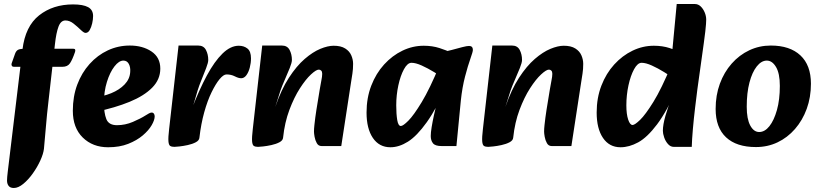

<svg xmlns="http://www.w3.org/2000/svg" viewBox="-20 -718 4083 957"><path d="M49 219Q31 219 23 208.5Q15 198 15 182Q15 167 19 135L92 -471Q106 -587 175 -641.5Q244 -696 344 -696Q394 -696 419 -682.5Q444 -669 444 -638Q444 -621 439.5 -601.5Q435 -582 427 -568Q419 -554 406 -554Q398 -554 382 -569.5Q366 -585 346.5 -600.5Q327 -616 306 -616Q283 -616 271.5 -585Q260 -554 254 -499L221 -208Q214 -149 209 -88.5Q204 -28 199 24Q196 49 181 82Q166 115 143.5 146.5Q121 178 96 198.5Q71 219 49 219ZM49 -385Q42 -385 39 -390Q36 -395 38 -402L55 -450Q60 -464 69.5 -469.5Q79 -475 106 -475H346Q359 -475 354 -459Q341 -421 329 -403Q317 -385 291 -385Z M519 16Q442 16 392.5 -32.5Q343 -81 343 -166Q343 -237 365 -296Q387 -355 426.5 -399Q466 -443 517.5 -467Q569 -491 627 -491Q691 -491 735 -461.5Q779 -432 779 -376Q779 -322 738.5 -281Q698 -240 626 -210.5Q554 -181 459 -161L446 -231Q494 -237 534.5 -253.5Q575 -270 601 -297Q627 -324 629 -359Q631 -383 622 -399.5Q613 -416 595 -416Q573 -416 550.5 -387Q528 -358 513 -310Q498 -262 498 -206Q498 -155 510 -124.5Q522 -94 563 -94Q604 -94 642.5 -110.5Q681 -127 706 -143Q714 -148 722 -152.5Q730 -157 736 -157Q743 -157 747 -151.5Q751 -146 751 -138Q751 -120 736 -94Q721 -68 691.5 -43Q662 -18 619 -1Q576 16 519 16Z M974 -32 936 -175Q973 -271 1011 -341.5Q1049 -412 1089 -451Q1129 -490 1170 -490Q1196 -490 1213.5 -476Q1231 -462 1231 -427Q1231 -404 1225 -381Q1219 -358 1208 -343Q1197 -328 1182 -328Q1169 -328 1150.5 -337.5Q1132 -347 1109 -347Q1094 -347 1074.5 -323.5Q1055 -300 1034.5 -258Q1014 -216 998 -158.5Q982 -101 974 -32ZM849 14Q836 14 828.5 9.5Q821 5 819.5 -14Q818 -33 823 -75L870 -491H968Q995 -491 1006.5 -469Q1018 -447 1018 -419Q1018 -406 1007.5 -378.5Q997 -351 984.5 -320.5Q972 -290 965 -267L941 -185L991 -191L974 -32Q973 -18 956 -9Q939 0 916 5Q893 10 874 12Q855 14 849 14Z M1583 10Q1567 10 1559 -4.5Q1551 -19 1548 -36Q1545 -53 1545 -62Q1545 -76 1547 -94Q1549 -112 1551.5 -132Q1554 -152 1557 -170L1574 -274Q1577 -294 1581.5 -315.5Q1586 -337 1586 -350Q1586 -361 1581 -366Q1576 -371 1569 -371Q1556 -371 1530 -347Q1504 -323 1475 -278Q1446 -233 1422.5 -170.5Q1399 -108 1391 -32L1352 -185Q1382 -272 1420 -330.5Q1458 -389 1498.5 -424Q1539 -459 1576.5 -474.5Q1614 -490 1643 -490Q1679 -490 1700.5 -476.5Q1722 -463 1731 -442Q1740 -421 1740 -400Q1740 -373 1736.5 -351Q1733 -329 1729 -303L1681 10ZM1266 14Q1253 14 1245.5 9.5Q1238 5 1236.5 -14Q1235 -33 1240 -75L1287 -491H1385Q1412 -491 1423.5 -469Q1435 -447 1435 -419Q1435 -406 1424 -378.5Q1413 -351 1399.5 -320.5Q1386 -290 1378 -267L1352 -185L1408 -191L1391 -32Q1390 -18 1373 -9Q1356 0 1333 5Q1310 10 1291 12Q1272 14 1266 14Z M1926 16Q1870 16 1838.5 -30.5Q1807 -77 1807 -157Q1807 -230 1830.5 -291Q1854 -352 1894.5 -396.5Q1935 -441 1986 -465.5Q2037 -490 2092 -490Q2135 -490 2170.5 -478.5Q2206 -467 2231 -455L2202 -321Q2176 -339 2144 -358.5Q2112 -378 2082 -391.5Q2052 -405 2031 -405Q2011 -405 1993.5 -373Q1976 -341 1965.5 -292.5Q1955 -244 1955 -193Q1955 -149 1960 -119.5Q1965 -90 1978 -90Q1989 -90 2015.5 -116.5Q2042 -143 2082 -209Q2122 -275 2171 -393L2210 -297Q2156 -177 2107 -108.5Q2058 -40 2013.5 -12Q1969 16 1926 16ZM2181 10Q2149 10 2138 -4Q2127 -18 2127 -40Q2127 -57 2131.5 -84.5Q2136 -112 2143 -144Q2150 -176 2158 -204L2180 -279L2146 -305L2170 -456Q2202 -461 2231.5 -469Q2261 -477 2284 -483Q2307 -489 2318 -489Q2337 -489 2337 -469Q2337 -460 2324.5 -425Q2312 -390 2298 -336.5Q2284 -283 2277 -217L2255 10Z M2730 10Q2714 10 2706 -4.5Q2698 -19 2695 -36Q2692 -53 2692 -62Q2692 -76 2694 -94Q2696 -112 2698.5 -132Q2701 -152 2704 -170L2721 -274Q2724 -294 2728.5 -315.5Q2733 -337 2733 -350Q2733 -361 2728 -366Q2723 -371 2716 -371Q2703 -371 2677 -347Q2651 -323 2622 -278Q2593 -233 2569.5 -170.5Q2546 -108 2538 -32L2499 -185Q2529 -272 2567 -330.5Q2605 -389 2645.5 -424Q2686 -459 2723.5 -474.5Q2761 -490 2790 -490Q2826 -490 2847.5 -476.5Q2869 -463 2878 -442Q2887 -421 2887 -400Q2887 -373 2883.5 -351Q2880 -329 2876 -303L2828 10ZM2413 14Q2400 14 2392.5 9.5Q2385 5 2383.5 -14Q2382 -33 2387 -75L2434 -491H2532Q2559 -491 2570.5 -469Q2582 -447 2582 -419Q2582 -406 2571 -378.5Q2560 -351 2546.5 -320.5Q2533 -290 2525 -267L2499 -185L2555 -191L2538 -32Q2537 -18 2520 -9Q2503 0 2480 5Q2457 10 2438 12Q2419 14 2413 14Z M3073 16Q3017 16 2985.5 -30.5Q2954 -77 2954 -157Q2954 -230 2977.5 -291Q3001 -352 3041.5 -396.5Q3082 -441 3133 -465.5Q3184 -490 3239 -490Q3282 -490 3317.5 -478.5Q3353 -467 3378 -455L3349 -321Q3322 -339 3290.5 -358.5Q3259 -378 3229 -391.5Q3199 -405 3178 -405Q3158 -405 3140.5 -373Q3123 -341 3112.5 -292.5Q3102 -244 3102 -193Q3102 -149 3111 -122Q3120 -95 3133 -95Q3144 -95 3170.5 -120.5Q3197 -146 3237 -210.5Q3277 -275 3326 -393L3357 -283Q3304 -163 3255 -98Q3206 -33 3161 -8.5Q3116 16 3073 16ZM3338 14Q3322 14 3309.5 0Q3297 -14 3290.5 -33Q3284 -52 3284 -66Q3284 -96 3297 -141.5Q3310 -187 3329 -233L3344 -269L3303 -311L3314 -416L3328 -433L3353 -698H3443Q3460 -698 3472.5 -686Q3485 -674 3492.5 -656Q3500 -638 3500 -620Q3500 -612 3499 -598Q3498 -584 3495.5 -561.5Q3493 -539 3488 -503L3456 -273Q3451 -234 3444.5 -180Q3438 -126 3433.5 -74Q3429 -22 3428 14Z M3748 15Q3651 15 3599 -33.5Q3547 -82 3547 -175Q3547 -243 3568 -300.5Q3589 -358 3627 -401Q3665 -444 3715 -467.5Q3765 -491 3822 -491Q3917 -491 3969.5 -442Q4022 -393 4022 -301Q4022 -233 4001 -175.5Q3980 -118 3942.5 -75Q3905 -32 3855.5 -8.5Q3806 15 3748 15ZM3764 -60Q3792 -60 3815 -89Q3838 -118 3852.5 -169.5Q3867 -221 3867 -290Q3867 -352 3848 -384Q3829 -416 3802 -416Q3775 -416 3752 -387Q3729 -358 3715.5 -306.5Q3702 -255 3702 -186Q3702 -125 3719.5 -92.5Q3737 -60 3764 -60Z"/></svg>

Font: Alkatra
Style: Bold
Weight: 700
Designer: Suman Bhandary
Version: Version 1.100;gftools[0.9.22]